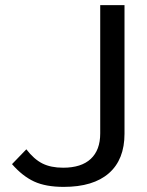

<svg xmlns="http://www.w3.org/2000/svg" viewBox="-20 -720 574 751"><path d="M27 -78 83 -136Q113 -97 146 -80.5Q179 -64 227 -64Q298 -64 335 -98.5Q372 -133 372 -198V-700H467V-197Q467 -96 406 -42.5Q345 11 229 11Q159 11 113.5 -10Q68 -31 27 -78Z"/></svg>

Font: KoHo Medium
Style: Regular
Weight: 500
Version: Version 1.000; ttfautohint (v1.6)